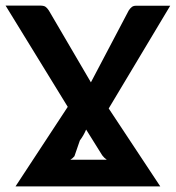

<svg xmlns="http://www.w3.org/2000/svg" viewBox="-20 -669 631 689"><path d="M223.1 -285.6 0 -648.9H124Q136.7 -648.9 142.8 -645Q148.9 -641.1 155.3 -631.3L306.2 -373.5L441.9 -631.3Q447.3 -639.6 453.1 -644Q459 -648.4 467.8 -648.4H590.8L370.1 -279.8L555.2 0H35.6ZM289.1 -204.1Q284.7 -193.8 279.1 -183.8Q273.4 -173.8 266.6 -165L247.1 -108.4Q240.7 -100.6 232.4 -95.7H363.3Q353 -103 346.7 -111.8Z"/></svg>

Font: Carlito
Style: Bold
Weight: 700
Designer: Lukasz Dziedzic
Foundry: tyPoland Lukasz Dziedzic
Version: Version 1.104